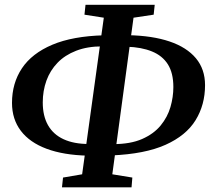

<svg xmlns="http://www.w3.org/2000/svg" viewBox="-20 -784 903 824"><path d="M246 20 250.5 -22 332.5 -36 425.5 -708 342.5 -721 347 -763.5H644L639.5 -721L553 -708L462 -36L548 -22L544.5 20ZM356 -116Q252.5 -118.5 180 -145.5Q107.5 -172.5 69.5 -222.5Q31.5 -272.5 31.5 -342.5Q31.5 -427 74.2 -491Q117 -555 204.5 -592Q292 -629 426.5 -632.5L419.5 -585Q355 -585 306.8 -566.2Q258.5 -547.5 226.8 -514.5Q195 -481.5 179.2 -437.8Q163.5 -394 163.5 -344.5Q163.5 -286.5 186 -246.8Q208.5 -207 252.8 -186.5Q297 -166 362 -166ZM458.5 -117 465.5 -165.5Q540 -165.5 590 -187.5Q640 -209.5 669.5 -245.5Q699 -281.5 711.5 -324.5Q724 -367.5 724 -410.5Q724 -470.5 700.5 -507.8Q677 -545 632.2 -563.2Q587.5 -581.5 524 -583.5L529.5 -633Q634 -631 707.8 -606Q781.5 -581 820.8 -534Q860 -487 860 -418.5Q860 -334 819.2 -268Q778.5 -202 690.2 -162.5Q602 -123 458.5 -117Z"/></svg>

Font: Merriweather 28pt SemiBold
Style: Italic
Weight: 600
Italic angle: -7.8°
Version: Version 2.101